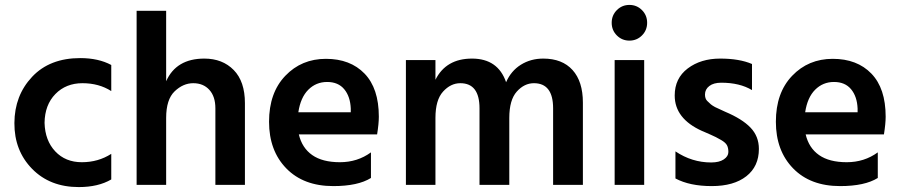

<svg xmlns="http://www.w3.org/2000/svg" viewBox="-20 -751 3663 780"><path d="M300 9Q183 9 110.5 -65Q38 -139 38.5 -251Q39 -363 110.5 -439Q182 -515 306 -515Q380 -515 432 -487V-381Q382 -413 315 -413Q248 -413 205 -369Q162 -325 161 -252Q163 -180 204.5 -136Q246 -92 312.5 -92Q379 -92 432 -126V-22Q379 9 300 9Z M975 0H855V-311Q855 -359 830.5 -386Q806 -413 765 -413Q724 -413 689.5 -380Q655 -347 655 -272V0H535V-707H655V-421Q696 -513 810 -513Q884 -513 929.5 -466.5Q975 -420 975 -332Z M1192 -295H1405V-310Q1403 -359 1378.5 -388.5Q1354 -418 1309 -418Q1264 -418 1232.5 -386.5Q1201 -355 1192 -295ZM1334 5Q1213 5 1143 -67Q1073 -139 1073 -256.5Q1073 -374 1139 -443Q1205 -512 1304 -512Q1403 -512 1461 -452Q1519 -392 1519 -277Q1519 -249 1512 -205H1194Q1207 -150 1248.5 -121Q1290 -92 1361 -92Q1432 -92 1487 -132V-28Q1434 5 1334 5Z M2348 0H2227V-311Q2227 -413 2149 -413Q2110 -413 2079.5 -379Q2049 -345 2049 -272V0H1928V-311Q1928 -413 1850 -413Q1811 -413 1780 -379Q1749 -345 1749 -272V0H1629V-507H1749V-427Q1792 -513 1897.5 -513Q2003 -513 2036 -417Q2056 -463 2096 -488Q2136 -513 2187 -513Q2264 -513 2306 -466.5Q2348 -420 2348 -334Z M2537 -731Q2567 -731 2588 -710Q2609 -689 2609 -658.5Q2609 -628 2588 -607Q2567 -586 2537 -586Q2507 -586 2486 -607Q2465 -628 2465 -658.5Q2465 -689 2486 -710Q2507 -731 2537 -731ZM2597 0H2477V-507H2597Z M3063 -146Q3063 -75 3012 -35Q2961 5 2871.5 5Q2782 5 2724 -26V-136Q2791 -91 2869 -91Q2902 -91 2920.5 -103.5Q2939 -116 2939 -133.5Q2939 -151 2933 -161.5Q2927 -172 2910 -182Q2888 -195 2865.5 -204.5Q2843 -214 2841.5 -215Q2840 -216 2837 -217Q2834 -218 2832 -219Q2721 -269 2721 -363Q2721 -433 2774 -473Q2827 -513 2905.5 -513Q2984 -513 3035 -491V-385Q2985 -415 2910 -415Q2879 -415 2861.5 -401.5Q2844 -388 2844 -367Q2844 -350 2853 -341Q2862 -332 2868 -327Q2874 -322 2885 -316Q2912 -303 2926 -297Q2995 -268 3029 -232.5Q3063 -197 3063 -146Z M3251 -295H3464V-310Q3462 -359 3437.5 -388.5Q3413 -418 3368 -418Q3323 -418 3291.5 -386.5Q3260 -355 3251 -295ZM3393 5Q3272 5 3202 -67Q3132 -139 3132 -256.5Q3132 -374 3198 -443Q3264 -512 3363 -512Q3462 -512 3520 -452Q3578 -392 3578 -277Q3578 -249 3571 -205H3253Q3266 -150 3307.5 -121Q3349 -92 3420 -92Q3491 -92 3546 -132V-28Q3493 5 3393 5Z"/></svg>

Font: Hind Colombo SemiBold
Style: Regular
Weight: 600
Designer: Jyotish Sonowal, Aditi Pimprikar
Foundry: Indian Type Foundry
Version: Version 1.000;PS 1.0;hotconv 1.0.86;makeotf.lib2.5.63406; tt